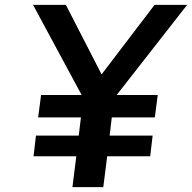

<svg xmlns="http://www.w3.org/2000/svg" viewBox="-20 -770 790 790"><path d="M750 -750 460 -379H629L617 -287H440L431 -212H608L598 -127H421L405 0H278L294 -127H118L128 -212H304L313 -287H137L149 -379H316L116 -750H251L398 -464L616 -750Z"/></svg>

Font: Orkney
Style: BoldItalic
Weight: 700
Designer: Samuel Oakes and Alfredo Marco Pradil
Foundry: Alfredo Marco Pradil
Version: 1.0; ttfautohint (v1.5)